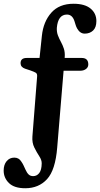

<svg xmlns="http://www.w3.org/2000/svg" viewBox="-62 -757 534 1022"><path d="M282.5 -452 282 -448.5H373Q408 -448.5 408 -414Q408 -399 395.8 -389.8Q383.5 -380.5 365.5 -380.5H276.5L242.5 28Q233 148 188.5 196.5Q144 245 72.5 245Q14 245 -14.2 217.5Q-42.5 190 -42.5 151Q-42.5 120 -26.8 101Q-11 82 14 82Q38.5 82 51 102.5Q58.5 113 63.5 123.8Q68.5 134.5 73.5 145.5Q81 162.5 90.2 171.5Q99.5 180.5 114.5 180.5Q134 180.5 146.8 164.2Q159.5 148 160 113Q160.5 95 147 74.5Q133.5 54 120.8 28.5Q108 3 110.5 -30.5L135.5 -349Q137 -364.5 128.5 -369.8Q120 -375 98.5 -382.5L71 -391.5Q47.5 -400 47.5 -420.5Q47.5 -448.5 80 -448.5H148.5L161 -567Q169 -642 211.2 -689.5Q253.5 -737 329.5 -737Q389 -737 420 -711.5Q451 -686 451 -645Q451 -611 433.5 -594.5Q416 -578 389 -578Q364 -578 348.5 -605.5Q343.5 -614.5 340.5 -624.5Q337.5 -634.5 334 -645.5Q322.5 -679.5 294.5 -679.5Q246.5 -679.5 240.5 -608.5Q239.5 -586.5 246.2 -568.8Q253 -551 262.2 -534.2Q271.5 -517.5 278 -497.8Q284.5 -478 282.5 -452Z"/></svg>

Font: Fraunces 144pt S100 SemiBold
Style: Regular
Weight: 600
Version: Version 1.000; ttfautohint (v1.8.3)